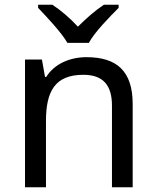

<svg xmlns="http://www.w3.org/2000/svg" viewBox="-20 -786 658 806"><path d="M263 -606H353C377 -651 440 -715 478 -753V-766H416C381 -743 343 -710 307 -674C274 -710 235 -743 200 -766H140V-753C176 -715 237 -651 263 -606ZM343 -546C275 -546 209 -519 174 -463H169L156 -536H85V0H173V-278C173 -403 211 -472 330 -472C412 -472 450 -429 450 -343V0H537V-349C537 -487 471 -546 343 -546Z"/></svg>

Font: Noto Sans Newa
Style: Regular
Weight: 400
Designer: Monotype Design Team
Foundry: Monotype Imaging Inc.
Version: Version 2.007